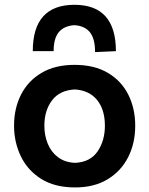

<svg xmlns="http://www.w3.org/2000/svg" viewBox="-20 -788 638 820"><path d="M301 12.5Q213 12.5 155 -24.5Q97 -61.5 68.5 -121.5Q40 -181.5 40 -251Q40 -325.5 70 -384.2Q100 -443 157.8 -477Q215.5 -511 298.5 -511Q383.5 -511 441.2 -476.5Q499 -442 528.2 -383.2Q557.5 -324.5 557.5 -251Q557.5 -176 527.2 -116.5Q497 -57 439.5 -22.2Q382 12.5 301 12.5ZM300.5 -92.5Q365.5 -95.5 396.8 -141.5Q428 -187.5 428 -251Q428 -319.5 395 -360.5Q362 -401.5 300.5 -406Q235.5 -403 202.5 -359.8Q169.5 -316.5 169.5 -251Q169.5 -209.5 184 -174Q198.5 -138.5 227.8 -116.5Q257 -94.5 300.5 -92.5ZM386 -565.5Q386 -623 364 -650.2Q342 -677.5 298 -680.5Q253.5 -677.5 231.2 -650.8Q209 -624 209 -569.5H120Q120 -767.5 298 -767.5Q475 -767.5 475 -569.5Z"/></svg>

Font: Commissioner Loud SemiBold
Style: Regular
Weight: 600
Designer: Kostas Bartsokas
Foundry: Kostas Bartsokas
Version: Version 1.000; ttfautohint (v1.8.3)